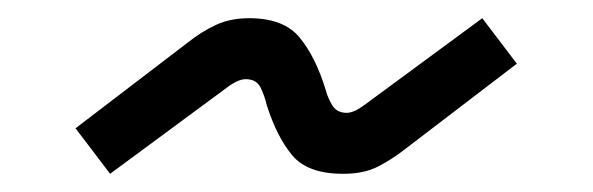

<svg xmlns="http://www.w3.org/2000/svg" viewBox="-20 -415 652 211"><path d="M338 -316Q340 -308 345 -299.5Q350 -291 361 -291Q369 -291 381 -300L510 -395L548 -345L425 -251Q411 -240 395.5 -232Q380 -224 357 -224Q318 -224 301 -244.5Q284 -265 273 -300Q271 -309 266.5 -318.5Q262 -328 250 -328Q241 -328 227 -317L101 -224L63 -274L186 -368Q201 -380 217 -387.5Q233 -395 254 -395Q292 -395 309.5 -373.5Q327 -352 338 -316Z"/></svg>

Font: Space Mono
Style: Regular
Weight: 400
Monospace: yes
Designer: Colophon Foundry / Benjamin Critton
Foundry: Colophon Foundry
Version: Version 1.000;PS 1.003;hotconv 1.0.81;makeotf.lib2.5.63406